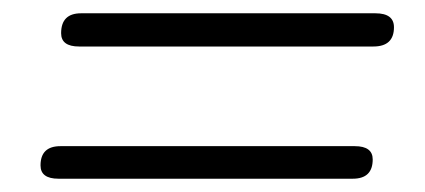

<svg xmlns="http://www.w3.org/2000/svg" viewBox="-20 -432 640 289"><path d="M99 -362Q72 -362 72 -382Q72 -412 102 -412H545Q573 -412 573 -391Q573 -362 542 -362ZM68 -163Q41 -163 41 -183Q41 -212 71 -212H514Q541 -212 541 -192Q541 -163 511 -163Z"/></svg>

Font: Nunito Light
Style: Italic
Weight: 300
Italic angle: -9°
Designer: Vernon Adams
Foundry: Vernon Adams
Version: Version 3.601; ttfautohint (v1.8.2.53-6de2)